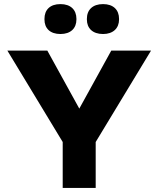

<svg xmlns="http://www.w3.org/2000/svg" viewBox="-20 -917 773 937"><path d="M16 -670 286 -224V0H447V-224L717 -670H523L367 -387L211 -670ZM197 -822C197 -779 224 -751 275 -751C325 -751 353 -779 353 -822V-825C353 -869 325 -897 275 -897C224 -897 197 -869 197 -825ZM404 -822C404 -779 432 -751 483 -751C532 -751 561 -779 561 -822V-825C561 -869 533 -897 483 -897C432 -897 404 -869 404 -825Z"/></svg>

Font: LT Wave Alt Black
Style: Regular
Weight: 900
Designer: Daniel Lyons
Version: Version 2.5 (Glyphs App)